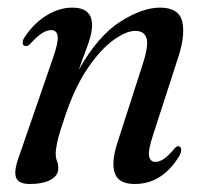

<svg xmlns="http://www.w3.org/2000/svg" viewBox="-20 -462 520 491"><path d="M44.5 -344.5Q38.5 -345 38 -352Q37.5 -359 43 -367Q66.5 -402.5 99 -422.5Q131.5 -442.5 165 -442.5Q215.5 -442.5 215.5 -397.5Q215.5 -378 205 -348.5Q194.5 -319 181 -283Q231 -371 287.8 -406.8Q344.5 -442.5 389 -442.5Q437.5 -442.5 446 -406.8Q454.5 -371 434.5 -311.5L371.5 -117Q358.5 -78 361.2 -63Q364 -48 377.5 -48Q387 -48 398.2 -55Q409.5 -62 426.5 -82.5Q433 -89.5 437.5 -88Q442 -87 443.2 -80.8Q444.5 -74.5 439 -64Q418 -29 389.5 -10.2Q361 8.5 324.5 8.5Q284 8.5 274 -18Q264 -44.5 279 -93L345.5 -299.5Q360.5 -346.5 354.5 -364.8Q348.5 -383 326 -383Q302.5 -383 270 -359.5Q237.5 -336 204.5 -287.8Q171.5 -239.5 146.5 -165Q131.5 -121.5 127 -101.2Q122.5 -81 122.5 -69.5Q122.5 -58 125.8 -50Q129 -42 129 -31Q129 -13 109.5 -2.2Q90 8.5 56 8.5Q26.5 8.5 20.8 -8.8Q15 -26 29 -63L115 -312Q129.5 -353.5 127.5 -369.2Q125.5 -385 110.5 -385Q100 -385 87.5 -377.2Q75 -369.5 57.5 -350Q50.5 -342.5 44.5 -344.5Z"/></svg>

Font: Fraunces 144pt S050
Style: Italic
Weight: 400
Italic angle: -16°
Version: Version 1.000; ttfautohint (v1.8.3)